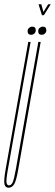

<svg xmlns="http://www.w3.org/2000/svg" viewBox="-45 -871 257 897"><path d="M-5 6Q-20 6 -24 -10Q-28 -26 -19 -78L87 -675H98L-8 -80Q-17 -30 -14.5 -17.5Q-12 -5 -3 -5Q7 -5 13.5 -17.5Q20 -30 29 -80L134 -675H145L40 -78Q31 -26 20.8 -10Q10.5 6 -5 6ZM100.5 -708.5Q84 -708.5 84 -725.5Q84 -735 90.8 -740.8Q97.5 -746.5 105.5 -746.5Q122 -746.5 122 -729.5Q122 -720.5 115.5 -714.5Q109 -708.5 100.5 -708.5ZM150 -708.5Q133.5 -708.5 133.5 -725.5Q133.5 -735 140.2 -740.8Q147 -746.5 155 -746.5Q171.5 -746.5 171.5 -729.5Q171.5 -720.5 165 -714.5Q158.5 -708.5 150 -708.5ZM151 -800 135 -851H148L158 -815L180 -851H192L160 -800Z"/></svg>

Font: Anybody UltraCondensed Thin
Style: Italic
Weight: 100
Width: 1
Italic angle: -10°
Designer: Tyler Finck
Foundry: Etcetera Type Company
Version: Version 1.010; ttfautohint (v1.8.3) -l 8 -r 50 -G 200 -x 14 